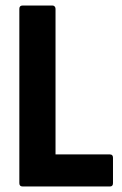

<svg xmlns="http://www.w3.org/2000/svg" viewBox="-20 -675 443 695"><path d="M62 0Q50 0 50 -12V-643Q50 -655 62 -655H170Q175 -655 178 -651.5Q181 -648 181 -643V-116H378Q389 -116 389 -104V-12Q389 0 378 0Z"/></svg>

Font: Sofia Sans Condensed ExtraBold
Style: Regular
Weight: 800
Designer: Botio Nikoltchev, Ani Petrova
Foundry: lettersoup
Version: Version 4.101